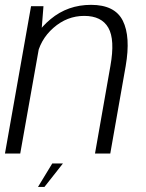

<svg xmlns="http://www.w3.org/2000/svg" viewBox="-26 -618 586 773"><path d="M-6 0H55.5L139.5 -473L149 -593H99ZM356.5 0H418L480 -352Q500.5 -470.5 468.5 -534.5Q436.5 -598.5 340.5 -598.5Q247 -598.5 177.8 -541Q108.5 -483.5 96 -414L121.5 -386Q134 -457.5 189 -505.8Q244 -554 313 -554Q383 -554 410.2 -506.2Q437.5 -458.5 418.5 -352.5ZM127 134.5H153L227.5 40H184.5Z"/></svg>

Font: Anybody UltraCondensed Thin Light
Style: Italic
Weight: 300
Italic angle: -10°
Version: Version 1.111